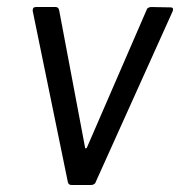

<svg xmlns="http://www.w3.org/2000/svg" viewBox="-20 -526 512 546"><path d="M173 -8 73 -495V-497Q73 -506 82 -506H138Q146 -506 148 -498L222 -106Q222 -104 224 -104Q226 -104 227 -106L397 -498Q398 -502 402 -504Q406 -506 409 -506L465 -505Q470 -505 471.5 -502Q473 -499 471 -494L252 -8Q251 -4 247 -2Q243 0 240 0H183Q175 0 173 -8Z"/></svg>

Font: Barlow
Style: Italic
Weight: 400
Italic angle: -7°
Designer: Jeremy Tribby
Foundry: Tribby Type
Version: Version 1.408